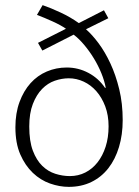

<svg xmlns="http://www.w3.org/2000/svg" viewBox="-20 -720 540 748"><path d="M240 -457Q285 -457 324.5 -436Q364 -415 389 -378H392Q387 -405 375 -434.5Q363 -464 346 -492Q329 -520 308.5 -544.5Q288 -569 267 -585L145 -523L128 -553L237 -608Q217 -622 185 -636.5Q153 -651 124 -662L146 -700Q178 -689 216.5 -671Q255 -653 287 -630L385 -680L402 -649L315 -606Q339 -585 364 -551.5Q389 -518 410 -473Q431 -428 444.5 -372.5Q458 -317 458 -252Q458 -195 443.5 -147Q429 -99 402 -64.5Q375 -30 336 -11Q297 8 248 8Q212 8 175 -5Q138 -18 108 -46.5Q78 -75 59 -118.5Q40 -162 40 -224Q40 -279 56 -322.5Q72 -366 99 -396Q126 -426 162.5 -441.5Q199 -457 240 -457ZM248 -415Q221 -415 193.5 -405.5Q166 -396 144 -373.5Q122 -351 108 -315Q94 -279 94 -227Q94 -170 108 -133Q122 -96 144.5 -74Q167 -52 195.5 -43Q224 -34 252 -34Q285 -34 312.5 -48Q340 -62 360 -87.5Q380 -113 391.5 -148.5Q403 -184 403 -228Q403 -271 390 -305.5Q377 -340 355.5 -364.5Q334 -389 306 -402Q278 -415 248 -415Z"/></svg>

Font: Mukta Malar ExtraLight
Style: Regular
Weight: 275
Designer: Aadarsh Rajan, Girish Dalvi, Yashodeep Gholap
Foundry: Ek Type
Version: Version 2.538;PS 1.000;hotconv 16.6.51;makeotf.lib2.5.65220;